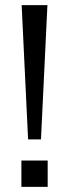

<svg xmlns="http://www.w3.org/2000/svg" viewBox="-20 -725 268 745"><path d="M89 -184H139L164 -705H64ZM63 0H165V-102H63Z"/></svg>

Font: Poppy and Pepper
Style: Regular
Weight: 400
Designer: Thy Ha
Foundry: Thy Ha
Version: Version 0.001;Glyphs 3.2 (3227)